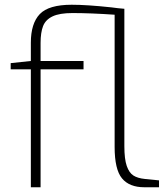

<svg xmlns="http://www.w3.org/2000/svg" viewBox="-20 -789 700 809"><path d="M650 -29V0H588Q525 0 494 -37.5Q463 -75 463 -170V-727Q361 -734 285 -734Q231 -734 201.5 -720Q172 -706 161.5 -679Q151 -652 151 -608V-532H332V-497H151V0H110V-497H25V-523L110 -532V-609Q110 -690 147.5 -729.5Q185 -769 282 -769Q346 -769 449 -758Q477 -754 504 -752V-173Q504 -119 514 -90Q524 -61 542 -49.5Q560 -38 590 -35Z"/></svg>

Font: Exo ExtraLight
Style: Regular
Weight: 275
Designer: Natanael Gama
Foundry: Natanael Gama
Version: Version 1.500; ttfautohint (v1.6)